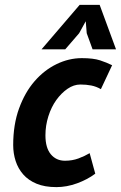

<svg xmlns="http://www.w3.org/2000/svg" viewBox="-20 -752 495 786"><path d="M393 -387Q374 -398 353.5 -402Q333 -406 309 -406Q282 -406 256.5 -388.5Q231 -371 210.5 -342.5Q190 -314 178 -276Q166 -238 166 -198Q166 -147 188 -120.5Q210 -94 246 -94Q276 -94 301.5 -103.5Q327 -113 347 -125L370 -41Q338 -17 295.5 -1.5Q253 14 211 14Q163 14 129.5 0Q96 -14 75 -38Q54 -62 44 -93Q34 -124 34 -158Q34 -242 58 -308Q82 -374 121.5 -419.5Q161 -465 211.5 -489.5Q262 -514 315 -514Q362 -514 389.5 -505Q417 -496 439 -485ZM306 -732H388L455 -550H359L335 -616L331 -665L304 -616L247 -550H150Z"/></svg>

Font: PT Sans
Style: Bold Italic
Weight: 700
Italic angle: -12°
Designer: A.Korolkova, O.Umpeleva, V.Yefimov
Foundry: ParaType Ltd
Version: Version 2.003W OFL